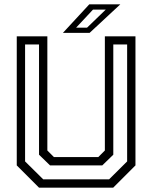

<svg xmlns="http://www.w3.org/2000/svg" viewBox="-20 -868 704 888"><path d="M160.5 0 57.5 -103V-700H199V-172L229.5 -141.5H434.5L465 -172V-700H606.5V-103L503.5 0ZM180 -38.5H484.5L568 -121.5V-662.5H504V-152.5L453 -103H211.5L160.5 -152.5V-662.5H96V-121.5ZM271 -716 393 -848H536.5L394.5 -716ZM332 -740H382.5L469 -823.5H410Z"/></svg>

Font: Tourney Thin
Style: Regular
Weight: 400
Version: Version 1.015